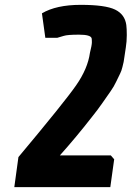

<svg xmlns="http://www.w3.org/2000/svg" viewBox="-20 -772 543 792"><path d="M216 -616H167L153 -717Q212 -752 313 -752Q414 -752 454.5 -732.5Q495 -713 501 -669Q503 -654 503 -627.5Q503 -601 499 -576Q495 -551 493 -536Q491 -521 490 -516.5Q489 -512 485 -495.5Q481 -479 475.5 -468.5Q470 -458 460 -436.5Q450 -415 436.5 -396Q423 -377 403 -348Q383 -319 358 -288Q294 -206 227 -131H437L451 -115L435 0H39L56 -124Q246 -351 294 -420Q342 -489 351 -554Q359 -586 359 -597.5Q359 -609 358 -614Q354 -629 306 -629Q258 -629 243 -624Q228 -619 216 -616Z"/></svg>

Font: Chau Philomene One
Style: Italic
Weight: 400
Designer: Vicente Lamonaca
Foundry: TipoType
Version: Version 1.001